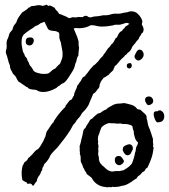

<svg xmlns="http://www.w3.org/2000/svg" viewBox="-20 -777 718 816"><path d="M508 -339Q523 -336 538.5 -331.5Q554 -327 563 -314Q573 -310 576 -311L597 -292Q602 -287 603 -282Q603 -274 604 -270Q605 -266 606 -264Q608 -250 610 -243.5Q612 -237 614 -233Q618 -226 620 -217L623 -209Q624 -207 624.5 -204Q625 -201 626 -199Q627 -196 628 -193Q629 -190 630 -187V-173Q632 -160 631 -158Q629 -153 633 -151Q630 -122 622.5 -102Q615 -82 607 -65Q600 -62 597 -55Q594 -48 586 -46Q582 -42 581 -40Q578 -36 574 -33Q565 -27 565 -26Q561 -18 557 -17L548 -11Q538 -3 524 4.5Q510 12 497 13Q489 15 486 16Q483 17 478 17Q471 17 468 18Q463 18 460 17H458Q456 17 452 19Q449 18 442 18Q440 19 436 19Q432 19 430 18Q412 17 396.5 8Q381 -1 372 -17Q370 -21 367 -23.5Q364 -26 361 -28Q354 -33 349 -37Q348 -41 344 -47Q339 -52 338 -58Q332 -66 331 -73Q330 -77 328 -80.5Q326 -84 324 -88Q322 -97 323 -105Q323 -116 319 -123Q321 -128 319 -134Q318 -139 319 -146Q317 -154 320 -161Q321 -164 322 -167.5Q323 -171 324 -175Q325 -180 326 -185.5Q327 -191 329 -196Q330 -201 331 -205.5Q332 -210 333 -215Q334 -228 343 -233L346 -240Q351 -248 354.5 -253Q358 -258 360 -262Q363 -270 372 -273Q377 -279 383 -284Q389 -289 395 -294Q403 -296 406 -297Q421 -308 424 -309L432 -312Q434 -315 436 -316.5Q438 -318 439 -319Q448 -324 452 -326Q456 -328 457 -329Q465 -334 469 -334Q473 -336 479.5 -336.5Q486 -337 491 -337Q495 -338 499 -338Q503 -338 508 -339ZM552 -197Q550 -205 549 -208Q549 -218 548 -220Q544 -229 544 -233Q544 -237 542 -241Q539 -245 529 -247.5Q519 -250 513 -250H500Q497 -251 493.5 -252Q490 -253 488 -252Q477 -251 473 -252Q470 -253 463 -253Q449 -253 446 -254Q441 -254 434 -251Q427 -248 421 -244Q418 -242 415 -239.5Q412 -237 410 -233L407 -225Q406 -223 405.5 -221Q405 -219 404 -217Q403 -210 399 -203Q396 -196 396 -186Q396 -180 397 -177Q398 -174 396 -167Q398 -163 398.5 -156.5Q399 -150 397 -145Q399 -137 398 -133Q397 -128 397 -121L400 -109Q400 -93 406 -84Q412 -75 424 -66Q429 -61 432 -58.5Q435 -56 440 -53Q450 -48 456 -48Q462 -48 465 -49Q468 -50 475 -50H480H488Q500 -53 504 -53Q523 -64 529 -69.5Q535 -75 540 -81Q545 -93 545 -93L550 -110Q551 -112 551 -113.5Q551 -115 552 -117Q554 -130 555 -131Q557 -135 557 -140Q558 -153 563 -159Q565 -162 567 -171Q555 -181 552 -197ZM482 -114H485Q492 -114 494.5 -111Q497 -108 501 -103Q505 -97 506.5 -94Q508 -91 503 -84Q500 -81 496 -78Q492 -75 487 -75Q483 -75 481 -76Q468 -81 468 -96Q467 -102 470.5 -107.5Q474 -113 482 -114ZM525 -163Q526 -163 527 -163.5Q528 -164 529 -164Q537 -164 541.5 -157.5Q546 -151 544 -141Q540 -134 538.5 -130.5Q537 -127 536 -125Q534 -122 531 -120Q527 -117 523 -117Q515 -117 509.5 -124Q504 -131 502 -138Q501 -141 502 -145Q503 -149 504 -152Q506 -155 512.5 -158.5Q519 -162 525 -163ZM160 -63Q160 -60 159.5 -55.5Q159 -51 155 -49Q152 -36 145 -29Q138 -20 136 -6Q132 -3 129.5 1Q127 5 124 10Q123 12 120 12Q118 12 117 10Q114 3 106 3Q103 3 101 4Q95 6 93 -2Q84 -5 81 -8Q78 -9 75 -12Q71 -32 72 -46.5Q73 -61 76 -72L82 -83Q84 -90 90 -91Q98 -99 99 -103Q101 -108 105 -109Q118 -121 125 -130Q133 -140 143 -144Q145 -149 148 -151Q151 -154 152 -157L161 -172Q162 -174 163 -175.5Q164 -177 165 -179Q166 -182 167 -184.5Q168 -187 169 -189Q170 -191 171 -193Q172 -195 173 -197Q176 -214 180 -220Q184 -226 189 -233Q201 -253 207 -257Q208 -258 210 -264Q229 -294 253 -318Q258 -321 259 -328Q268 -339 272 -345Q275 -351 283 -353Q289 -361 290 -364Q292 -369 294 -370Q295 -382 301 -393Q306 -402 309 -414Q317 -422 315 -422Q319 -427 322 -431Q325 -435 327 -440Q331 -450 341 -453Q344 -459 349 -464Q354 -469 358 -476Q363 -482 368 -488Q373 -494 378 -499Q382 -501 384.5 -503.5Q387 -506 389 -508L398 -517Q403 -525 410 -532Q418 -538 421 -546Q427 -552 434 -564Q438 -572 447 -579Q454 -591 459 -593Q461 -595 462.5 -598Q464 -601 466 -604Q469 -609 471 -614Q476 -616 478.5 -621Q481 -626 483 -631Q487 -638 490.5 -641Q494 -644 499 -646Q500 -651 506 -655Q510 -658 513 -664Q518 -667 522 -669.5Q526 -672 530 -676Q522 -680 518 -680Q516 -680 510 -678Q500 -674 489 -672H481Q477 -672 472.5 -672Q468 -672 463 -670Q457 -668 453 -668Q443 -666 433 -665Q423 -664 414 -664Q401 -664 390 -667Q380 -670 366 -670Q346 -658 318 -657Q310 -657 306 -658Q301 -658 293 -656Q299 -642 304.5 -629Q310 -616 314 -601V-588L316 -573Q314 -557 313.5 -551Q313 -545 313 -540Q308 -535 306 -524Q305 -514 300 -506Q297 -489 289.5 -476.5Q282 -464 274 -452Q270 -445 261.5 -434.5Q253 -424 245 -422Q239 -419 234 -414Q225 -409 223 -407L221 -404Q207 -396 192.5 -391Q178 -386 164 -386Q146 -386 134 -395Q118 -396 109.5 -398Q101 -400 97 -406Q91 -407 85 -413Q79 -417 75 -419.5Q71 -422 69 -424L59 -430Q53 -437 49 -447Q45 -455 40 -459Q33 -464 32 -471Q22 -484 22 -499Q15 -516 14 -523Q12 -532 10 -538Q8 -544 6 -549Q4 -555 5 -560Q10 -577 8 -587Q7 -597 10 -607Q14 -614 15.5 -619Q17 -624 18 -627Q19 -633 21.5 -637Q24 -641 27 -644Q29 -647 32 -649Q37 -667 41 -671Q45 -677 49 -681Q52 -693 60 -705Q64 -710 67 -714.5Q70 -719 74 -724Q82 -729 89 -733.5Q96 -738 102 -745Q107 -745 113 -751Q123 -751 136 -754Q139 -755 145 -755Q154 -755 161 -752Q171 -754 173.5 -755.5Q176 -757 177 -757Q179 -757 181 -755Q184 -752 187 -752Q189 -752 191 -754Q198 -752 203 -749Q208 -746 212 -744Q214 -740 216.5 -736.5Q219 -733 222 -731Q227 -727 231 -718Q235 -717 238.5 -716Q242 -715 246 -713Q251 -710 253 -710Q255 -709 259 -707.5Q263 -706 266 -704Q270 -700 275 -700Q279 -700 285 -703Q287 -704 290 -704Q294 -704 296 -703Q306 -703 309 -704Q311 -705 317 -705Q321 -704 327 -704Q332 -704 334 -706Q338 -710 344 -710Q349 -710 353 -707Q357 -703 365 -703Q367 -703 373 -705Q379 -707 382 -707Q390 -707 395 -708Q401 -709 407.5 -710Q414 -711 418 -712H428Q438 -712 448 -715Q453 -717 457 -717.5Q461 -718 466 -719H472Q485 -718 492.5 -719.5Q500 -721 507 -723Q521 -724 530 -728Q533 -729 538 -729Q544 -729 547 -728Q560 -726 571.5 -712Q583 -698 585 -686Q585 -682 584 -679Q582 -674 583 -672Q592 -658 590 -647.5Q588 -637 581 -634Q580 -628 575 -623Q571 -619 569 -611Q564 -606 560.5 -602Q557 -598 555 -594L543 -580Q536 -562 529 -557Q526 -555 523 -552.5Q520 -550 518 -546Q511 -543 509 -538Q502 -532 496 -526Q490 -520 484 -512Q475 -500 468 -496Q466 -489 465 -488Q462 -485 462 -480Q460 -477 457 -474.5Q454 -472 452 -470Q446 -465 443 -460Q437 -455 436 -456Q428 -449 426 -449L420 -446Q414 -437 413 -436L410 -433Q403 -419 403 -413Q403 -408 400 -403Q392 -395 391 -392Q386 -385 382 -382Q375 -379 374 -373L362 -345Q358 -332 351 -322Q344 -312 338 -306Q334 -302 331 -299Q328 -296 326 -292Q322 -283 313 -274Q304 -265 300 -256Q291 -247 288 -241Q286 -237 284 -233.5Q282 -230 280 -226Q270 -210 264 -202Q258 -194 253 -187Q242 -174 231 -159Q226 -152 221 -147Q216 -142 211 -137Q200 -126 193 -115Q191 -108 190 -107Q182 -94 176.5 -88Q171 -82 171 -83Q168 -80 166 -74Q164 -67 160 -63ZM212 -645Q209 -646 205 -646Q200 -646 197 -647Q187 -649 183.5 -655Q180 -661 176 -670Q175 -672 174 -674Q173 -676 172 -679Q169 -686 167 -684L160 -681Q158 -680 156 -679.5Q154 -679 152 -678Q142 -670 141 -670Q131 -667 127 -664Q123 -661 120 -658Q115 -655 112.5 -653.5Q110 -652 108 -651Q94 -641 89 -637Q84 -633 81 -630Q74 -623 72.5 -610Q71 -597 72 -592Q72 -584 73 -580Q74 -578 74 -576Q74 -574 75 -572Q75 -567 76 -564Q78 -554 81 -551Q84 -548 86 -538Q90 -535 93 -530.5Q96 -526 97 -519Q101 -515 103 -509Q104 -503 108 -498Q110 -496 112 -493.5Q114 -491 116 -488Q117 -486 118 -484.5Q119 -483 120 -481Q121 -478 124 -475Q130 -470 136.5 -468Q143 -466 153 -464Q156 -463 163 -463H173Q183 -463 188.5 -467Q194 -471 196 -473Q205 -482 209 -483L215 -486Q220 -492 223.5 -495.5Q227 -499 229 -501Q232 -502 236 -508Q238 -513 239.5 -517Q241 -521 243 -526Q246 -534 246 -544Q245 -551 246 -552V-555Q245 -560 244.5 -562.5Q244 -565 244 -566L238 -599L235 -605Q231 -619 232 -625Q233 -629 231 -638L219 -644Q217 -645 212 -645ZM108 -618Q118 -618 121.5 -612.5Q125 -607 123 -599Q121 -593 117 -588.5Q113 -584 106 -584Q100 -584 97 -586Q90 -589 89.5 -599Q89 -609 94 -614Q98 -618 108 -618ZM614 -367Q624 -367 630 -355Q635 -339 619 -332Q615 -330 612 -330Q608 -330 604 -334Q601 -339 599.5 -342.5Q598 -346 597 -347Q594 -367 614 -367ZM649 -304Q653 -308 659 -308Q665 -308 672 -301Q677 -295 678 -286.5Q679 -278 676 -271Q672 -262 664.5 -259.5Q657 -257 649 -257Q644 -258 640 -266.5Q636 -275 634 -284Q632 -292 634 -298Q636 -304 644 -304ZM527 -508Q529 -508 529.5 -508.5Q530 -509 532 -509Q540 -509 540 -498Q540 -492 536.5 -489Q533 -486 529 -486Q525 -486 521.5 -489.5Q518 -493 519 -499Q519 -506 527 -508ZM571 -566H574Q582 -566 587 -557.5Q592 -549 590 -540Q588 -532 580.5 -525.5Q573 -519 566 -520Q561 -521 556 -526.5Q551 -532 552 -540Q558 -554 562 -559.5Q566 -565 571 -566Z"/></svg>

Font: Black And White Picture
Style: Regular
Weight: 400
Designer: AsiaSoft Inc.
Foundry: AsiaSoft Inc.
Version: Version 1.64